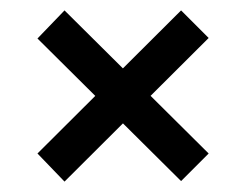

<svg xmlns="http://www.w3.org/2000/svg" viewBox="-20 -489 473 369"><path d="M104 -140 52 -194 328 -469 381 -416ZM328 -141 52 -415 104 -469 381 -194Z"/></svg>

Font: Bricolage Grotesque SemiCondensed
Style: Regular
Weight: 400
Width: 4
Designer: Mathieu Triay
Foundry: Atelier Triay
Version: Version 1.001;gftools[0.9.33.dev8+g029e19f]